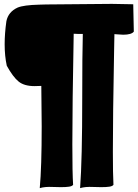

<svg xmlns="http://www.w3.org/2000/svg" viewBox="-20 -755 712 990"><path d="M667 -733Q667 -706 668 -686Q670 -624 670 -592Q658 -576 615 -576Q603 -576 583 -578L570 -579Q569 -562 569 -529L568 -473Q562 -159 562 28Q562 143 565 198Q560 205 544.5 207.5Q529 210 502 210Q471 210 459 209Q420 207 393 215Q404 67 404 -248Q404 -477 407 -580H384L360 -581Q353 -210 353 -10Q353 139 357 198Q352 205 336.5 207.5Q321 210 294 210Q263 210 251 209Q212 207 185 215Q195 108 195 -104Q195 -176 193 -312Q183 -311 158 -311Q105 -311 76 -334.5Q47 -358 15 -416Q4 -466 4 -527Q4 -583 13 -646Q23 -694 71 -716Q102 -729 182 -731Q206 -731 218 -732L557 -735Z"/></svg>

Font: Londrina Solid Black
Style: Regular
Weight: 900
Designer: Marcelo Magalhaes
Foundry: Marcelo Magalhães
Version: Version 1.002